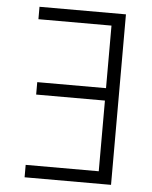

<svg xmlns="http://www.w3.org/2000/svg" viewBox="-52 -757 634 801"><g transform="rotate(5 265.0 -357.0)"><path d="M443 0V-714H81V-662H387V-400H99V-348H387V-52H81V0Z"/></g></svg>

Font: Noto Sans Mono Condensed Light
Style: Regular
Weight: 300
Width: 3
Designer: Monotype Design Team
Foundry: Monotype Imaging Inc.
Version: Version 2.014